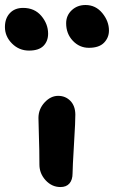

<svg xmlns="http://www.w3.org/2000/svg" viewBox="-79 -714 460 775"><path d="M279.8 -521Q241.7 -521 214.8 -549.6Q188 -578.1 188 -620.1Q188 -651.4 210.4 -672.6Q232.9 -693.8 266.1 -693.8Q307.1 -693.8 334 -661.1Q360.8 -628.4 360.8 -590.8Q360.8 -562 340.8 -541.5Q320.8 -521 279.8 -521ZM38.1 -509.8Q-2 -509.8 -30.5 -538.3Q-59.1 -566.9 -59.1 -605Q-59.1 -639.6 -39.3 -660.9Q-19.5 -682.1 14.2 -682.1Q60.5 -682.1 87.9 -649.7Q115.2 -617.2 115.2 -578.1Q115.2 -547.9 96.4 -528.8Q77.6 -509.8 38.1 -509.8ZM165 41Q130.4 41 105.2 13.7Q80.1 -13.7 80.1 -49.8Q80.1 -107.9 78.1 -162.8Q76.2 -217.8 76.2 -237.8Q76.2 -273.4 100.8 -300.3Q125.5 -327.1 155.8 -327.1Q185.1 -327.1 204.8 -307.1Q224.6 -287.1 225.1 -252Q225.6 -229.5 219.7 -132.6Q213.9 -35.6 213.9 -14.2Q213.9 11.7 201.4 26.4Q189 41 165 41Z"/></svg>

Font: Shantell Sans Irregular Bouncy
Style: Regular
Weight: 600
Designer: Stephen Nixon, Anya Danilova, Shantell Martin
Foundry: Arrow Type
Version: Version 1.006;[9816181b4]